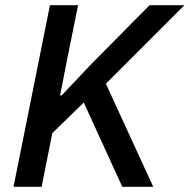

<svg xmlns="http://www.w3.org/2000/svg" viewBox="-20 -718 729 738"><path d="M450 0 302 -324 181 -206 140 0H32L172 -698H280L236 -479L211 -351H217L332 -473L555 -698H689L387 -396L569 0Z"/></svg>

Font: IBM Plex Sans Medium
Style: Italic
Weight: 500
Italic angle: -11.31°
Designer: Mike Abbink, Paul van der Laan, Pieter van Rosmalen
Foundry: Bold Monday
Version: Version 3.201